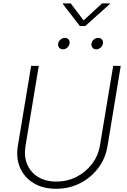

<svg xmlns="http://www.w3.org/2000/svg" viewBox="-20 -1123 761 1153"><path d="M316.9 10.7Q237.8 10.7 181.9 -23.2Q126 -57.1 100.6 -115.7Q75.2 -174.3 87.4 -248.5L167 -727.5H212.9L133.3 -247.6Q123 -185.1 143.3 -136.5Q163.6 -87.9 208.7 -60.3Q253.9 -32.7 318.4 -32.7Q384.8 -32.7 440.2 -61.3Q495.6 -89.8 533 -139.2Q570.3 -188.5 580.6 -251L659.7 -727.5H705.1L625.5 -245.1Q613.3 -170.9 569.3 -113Q525.4 -55.2 460 -22.2Q394.5 10.7 316.9 10.7ZM558.1 -826.7Q543.5 -826.7 535.2 -836.9Q526.9 -847.2 529.3 -861.3Q531.2 -875.5 543.2 -885.5Q555.2 -895.5 569.8 -895.5Q584 -895.5 592.3 -885.7Q600.6 -876 598.1 -861.3Q595.7 -847.2 584 -836.9Q572.3 -826.7 558.1 -826.7ZM357.9 -826.7Q343.8 -826.7 335.2 -836.9Q326.7 -847.2 329.1 -861.3Q331.5 -875.5 343.5 -885.5Q355.5 -895.5 369.6 -895.5Q383.8 -895.5 392.1 -885.7Q400.4 -876 397.9 -861.3Q395.5 -847.2 383.8 -836.9Q372.1 -826.7 357.9 -826.7ZM404.8 -1102.5 481.9 -1000.5 592.8 -1102.5H640.1L639.6 -1099.1L492.2 -966.8H459.5L357.4 -1099.1L357.9 -1102.5Z"/></svg>

Font: Inter 16pt ExtraLight
Style: Italic
Weight: 250
Italic angle: -9.3988°
Version: Version 4.001;git-66647c0bb